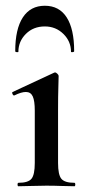

<svg xmlns="http://www.w3.org/2000/svg" viewBox="-20 -648 306 668"><path d="M44 0Q41 0 41 -6Q41 -12 44 -12Q78 -12 89.5 -26Q101 -40 101 -81V-263Q101 -297 94 -312.5Q87 -328 70 -328Q62 -328 52 -325Q42 -322 30 -316Q26 -315 23.5 -321Q21 -327 24 -328L168 -395Q170 -396 171 -396Q175 -396 179.5 -391.5Q184 -387 184 -384Q184 -373 183 -344Q182 -315 182 -264V-81Q182 -40 193.5 -26Q205 -12 239 -12Q242 -12 242 -6Q242 0 239 0Q219 0 194 -1Q169 -2 141 -2Q114 -2 88.5 -1Q63 0 44 0ZM44 -468Q44 -466 38.5 -466.5Q33 -467 33 -470Q33 -547 59.5 -587.5Q86 -628 136 -628Q186 -628 212 -587.5Q238 -547 238 -470Q238 -467 232.5 -466.5Q227 -466 227 -468Q227 -504 200.5 -530Q174 -556 136 -556Q96 -556 70 -530Q44 -504 44 -468Z"/></svg>

Font: Cormorant Light SemiBold
Style: Regular
Weight: 600
Version: Version 4.000